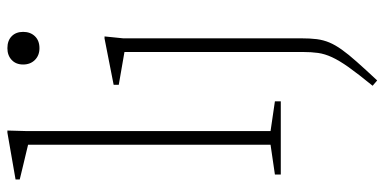

<svg xmlns="http://www.w3.org/2000/svg" viewBox="-274 -486 1014 506"><g transform="rotate(-90 233.0 -233.0)"><path d="M140.5 -27 219 -15.5V0H26V-15.5L104.5 -27V-666Q98 -667.5 83.8 -671Q69.5 -674.5 51 -678.8Q32.5 -683 13 -688V-699L136.5 -720.5H142L140.5 -667.5ZM359 -636Q340 -636 328 -648Q316 -660 316 -679Q316 -698 328 -709.2Q340 -720.5 359 -720.5Q379 -720.5 390.5 -709.2Q402 -698 402 -679Q402 -660 390.5 -648Q379 -636 359 -636ZM349 -412Q343.5 -413 328.8 -415.5Q314 -418 296 -421.2Q278 -424.5 262.5 -427V-440.5L384.5 -464.5H390L385 -415.5V54Q385 77.5 382.8 95Q380.5 112.5 374 128Q367.5 143.5 355.2 160.8Q343 178 323.2 200.2Q303.5 222.5 274 254L260 242Q291 204 308.8 179Q326.5 154 335.2 135Q344 116 346.5 98.2Q349 80.5 349 57.5Z"/></g></svg>

Font: Newsreader ExtraLight
Style: Regular
Weight: 250
Designer: Hugues Gentile
Foundry: Production Type
Version: Version 1.003